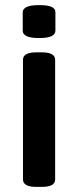

<svg xmlns="http://www.w3.org/2000/svg" viewBox="-20 -730 305 752"><path d="M133 -581Q99 -581 84 -588.5Q69 -596 69 -610V-682Q69 -695 84 -702.5Q99 -710 133 -710Q167 -710 182 -703Q197 -696 197 -682V-610Q197 -596 182 -588.5Q167 -581 133 -581ZM123 2Q70 2 70 -27V-496Q70 -525 123 -525H143Q196 -525 196 -496V-27Q196 2 143 2Z"/></svg>

Font: Asap SemiBold
Style: Regular
Weight: 600
Designer: Pablo Cosgaya
Foundry: Omnibus-Type
Version: Version 3.001; ttfautohint (v1.8.3)